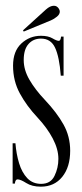

<svg xmlns="http://www.w3.org/2000/svg" viewBox="-20 -654 293 684"><path d="M125.5 11Q94 11 73.5 -2Q53 -15 42.5 -15Q34.5 -15 33 0H25V-143.5H35Q38 -105.5 48 -72.5Q58 -39.5 77.2 -19.2Q96.5 1 126.5 1Q160.5 1 174.2 -27.5Q188 -56 188 -88Q188 -122.5 168 -160.5Q148 -198.5 113.5 -235.5Q75 -276.5 50.8 -321Q26.5 -365.5 26.5 -420Q26.5 -471.5 56 -499Q85.5 -526.5 126 -526.5Q151.5 -526.5 166.8 -517.5Q182 -508.5 189.5 -508.5Q196 -508.5 197.5 -523.5H206.5V-384.5H196.5Q191.5 -451.5 176.2 -484Q161 -516.5 126 -516.5Q98.5 -516.5 81.5 -497.2Q64.5 -478 64.5 -440Q64.5 -405 84.8 -370Q105 -335 139.5 -298.5Q182.5 -253 206.2 -210.5Q230 -168 230 -117Q230 -59 201.8 -24Q173.5 11 125.5 11ZM64.5 -541.5 62 -546 143.5 -620Q158.5 -633.5 172 -633.5Q184 -633.5 190.5 -621.5Q193 -617 193 -612.5Q193 -603 183 -594.8Q173 -586.5 161.5 -581.5Z"/></svg>

Font: Imbue 100pt Light
Style: Regular
Weight: 300
Designer: Tyler Finck
Foundry: Etcetera Type Company
Version: Version 1.102; ttfautohint (v1.8.3)